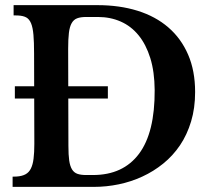

<svg xmlns="http://www.w3.org/2000/svg" viewBox="-20 -731 818 751"><path d="M38.1 -393.6H401.9V-345.7H38.1ZM343.8 -46.4Q461.4 -46.4 523.7 -129.4Q585.9 -212.4 585 -378.9Q584.5 -450.2 567.9 -503.7Q551.3 -557.1 522 -593Q492.7 -628.9 452.1 -646.7Q411.6 -664.6 362.8 -664.6H316.9Q295.4 -664.6 281.7 -659.4Q268.1 -654.3 260.3 -640.4Q252.4 -626.5 249.5 -602.3Q246.6 -578.1 246.6 -540L247.6 -160.2Q247.6 -125 250.7 -103Q253.9 -81.1 261.7 -68.4Q269.5 -55.7 283 -51Q296.4 -46.4 316.4 -46.4ZM360.8 -710.9Q447.3 -710.9 517.8 -689Q588.4 -667 638.4 -623.8Q688.5 -580.6 715.8 -517.3Q743.2 -454.1 743.2 -371.1Q743.2 -308.1 727.5 -256.1Q711.9 -204.1 684.1 -162.8Q656.2 -121.6 618.4 -91.1Q580.6 -60.5 536.6 -40.3Q492.7 -20 444.3 -10Q396 0 346.7 0H29.3V-40L45.4 -40.5Q66.4 -42 79.8 -49.3Q93.3 -56.6 100.8 -71.8Q108.4 -86.9 111.3 -110.6Q114.3 -134.3 114.3 -168.5L113.3 -522Q113.3 -566.4 110.8 -594.7Q108.4 -623 101.6 -639.6Q94.7 -656.2 82.8 -662.8Q70.8 -669.4 50.8 -670.4L33.2 -670.9V-710.9Z"/></svg>

Font: Varendra
Style: Regular
Weight: 700
Designer: Jacob Thomas
Foundry: Bangla Type Foundry
Version: Version 1.008